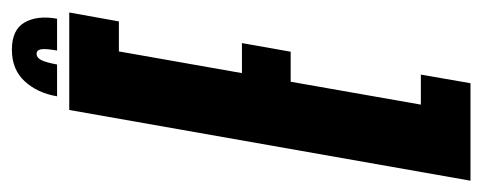

<svg xmlns="http://www.w3.org/2000/svg" viewBox="-304 -548 812 323"><g transform="rotate(-90 101.5 -386.0)"><path d="M-40.5 0 78.5 -675H242.5L227.5 -591.5H177L140.5 -384.5H191L176.5 -302.5H126L87.5 -83.5H138L123.5 0ZM180 -771.5Q213.5 -771.5 225.8 -750Q238 -728.5 232 -695.5H178.5Q182 -715.5 180.5 -722.8Q179 -730 173 -730Q166.5 -730 162.5 -722.2Q158.5 -714.5 155 -695.5H101.5Q107 -728.5 126.8 -750Q146.5 -771.5 180 -771.5Z"/></g></svg>

Font: Anybody UltraCondensed SemiBold
Style: Italic
Weight: 600
Width: 1
Italic angle: -10°
Designer: Tyler Finck
Foundry: Etcetera Type Company
Version: Version 1.010; ttfautohint (v1.8.3) -l 8 -r 50 -G 200 -x 14 